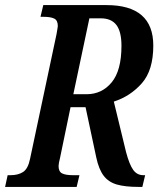

<svg xmlns="http://www.w3.org/2000/svg" viewBox="-38 -734 622 754"><path d="M-8 -46H3Q33 -46 52.5 -58.5Q72 -71 80 -110L184 -600Q189 -628 189 -632Q189 -654 175 -661Q161 -668 132 -668H121L132 -714H380Q564 -714 564 -555Q564 -458 519 -407Q474 -356 409 -335L457 -137Q470 -88 485 -67Q500 -46 525 -46H532L521 0H506Q453 0 420.5 -9.5Q388 -19 369 -44Q350 -69 340 -116L298 -313H239L198 -115Q192 -91 192 -82Q192 -60 206 -53Q220 -46 249 -46H274L263 0H-18ZM302 -364Q362 -364 400.5 -410.5Q439 -457 439 -554Q439 -610 419 -636Q399 -662 358 -662H313L250 -364Z"/></svg>

Font: Noto Serif CondSemiBold
Style: Italic
Weight: 600
Width: 3
Italic angle: -12°
Designer: Monotype Design Team
Foundry: Monotype Imaging Inc.
Version: Version 1.001